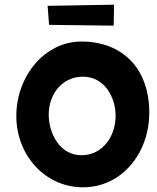

<svg xmlns="http://www.w3.org/2000/svg" viewBox="-20 -862 678 827"><path d="M189.9 -368.2C189.9 -456.5 247.6 -531.7 337.4 -531.7C429.7 -531.7 478 -444.3 478 -362.3C478 -276.4 422.9 -193.4 331.1 -193.4C236.8 -193.4 189.9 -288.1 189.9 -368.2ZM50.3 -362.3C50.3 -191.9 175.8 -55.2 337.4 -55.2C504.4 -55.2 623 -201.7 623 -377C623 -565.4 508.8 -683.1 331.1 -683.1C169.9 -683.1 50.3 -531.2 50.3 -362.3ZM469.7 -751.5 471.2 -841.8 185.1 -836.9 191.4 -754.9Z"/></svg>

Font: Luckiest Guy
Style: Regular
Weight: 400
Designer: Astigmatic (AOETI)
Foundry: Astigmatic (AOETI)
Version: Version 1.001